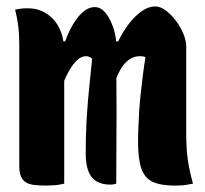

<svg xmlns="http://www.w3.org/2000/svg" viewBox="-20 -572 640 598"><path d="M581 0Q571 2 561.5 3.5Q552 5 543 5.5Q534 6 523 6Q481 6 456 -5.5Q431 -17 420.5 -46.5Q410 -76 410 -129Q410 -152 411 -176Q412 -200 413.5 -225.5Q415 -251 418 -278Q421 -305 424.5 -334Q428 -363 433 -394Q429 -396 424.5 -396.5Q420 -397 415 -397Q397 -397 381.5 -386Q366 -375 354 -353.5Q342 -332 334 -301V-443H348Q363 -474 382 -498.5Q401 -523 422 -537.5Q443 -552 463 -552Q480 -552 497 -539Q514 -526 528.5 -506.5Q543 -487 551.5 -466Q560 -445 560 -428Q560 -394 560 -360.5Q560 -327 560 -293.5Q560 -260 560 -226.5Q560 -193 560 -159Q560 -111 564.5 -77.5Q569 -44 581 0ZM342 0Q340 1 337 1.5Q334 2 331 2.5Q328 3 324 3Q297 3 280 -7.5Q263 -18 255 -39.5Q247 -61 247 -94Q247 -119 247.5 -144Q248 -169 249.5 -196Q251 -223 253.5 -253Q256 -283 259.5 -316.5Q263 -350 267 -389Q264 -392 261 -393.5Q258 -395 255 -396Q252 -397 248 -397Q234 -397 221 -385.5Q208 -374 196 -353Q184 -332 172 -301L168 -443H183Q194 -474 208.5 -498Q223 -522 240 -536Q257 -550 275 -550Q291 -550 303.5 -537.5Q316 -525 324.5 -506.5Q333 -488 337.5 -469.5Q342 -451 342 -438Q342 -383 342.5 -328.5Q343 -274 343 -219Q343 -164 342.5 -109.5Q342 -55 342 0ZM180 0Q174 1 167.5 2.5Q161 4 154 4.5Q147 5 139 5.5Q131 6 122 6Q101 6 85.5 4Q70 2 60 -4.5Q50 -11 45 -23.5Q40 -36 40 -56Q40 -120 40 -183Q40 -246 40 -309.5Q40 -373 40 -436Q40 -465 37 -490Q34 -515 27 -542Q32 -543 37.5 -544Q43 -545 48 -545.5Q53 -546 58.5 -546Q64 -546 69 -546Q91 -546 110.5 -537.5Q130 -529 146 -512Q162 -495 171 -469.5Q180 -444 180 -409Q180 -341 180 -272.5Q180 -204 180 -136Q180 -68 180 0Z"/></svg>

Font: Recursive Monospace Casual ExtraBold
Style: Regular
Weight: 800
Version: Version 1.047